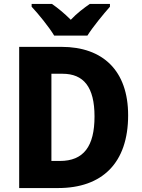

<svg xmlns="http://www.w3.org/2000/svg" viewBox="-20 -1017 718 971"><path d="M254 -837H422C449 -880 504 -947 536 -983V-997H434C404 -976 370 -951 338 -917C305 -950 273 -976 243 -997H140V-983C174 -947 229 -879 254 -837ZM628 -434C628 -659 501 -780 291 -780H77V-66H274C497 -66 628 -193 628 -434ZM458 -428C458 -277 403 -203 283 -203H240V-644H296C403 -644 458 -577 458 -428Z"/></svg>

Font: Noto Sans Malayalam UI SemiCondensed ExtraBold
Style: Regular
Weight: 800
Width: 4
Designer: Jelle Bosma - Monotype Design Team
Foundry: Monotype Imaging Inc.
Version: Version 2.104